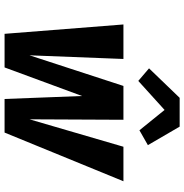

<svg xmlns="http://www.w3.org/2000/svg" viewBox="-3 -803 806 840"><g transform="rotate(90 400.0 -383.0)"><path d="M128 0 87 -520H238L222 -109L356 -520H504L502 -109L622 -520H773L560 0H413L400 -339L275 0ZM334 -585 279 -632 408 -766H534L615 -627L550 -590L461 -700Z"/></g></svg>

Font: Iosevka Aile Heavy
Style: Italic
Weight: 900
Italic angle: -9°
Designer: Belleve Invis
Foundry: Belleve Invis
Version: Version 31.1.0; ttfautohint (v1.8.4)